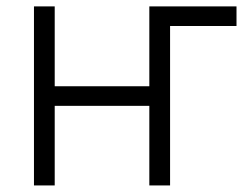

<svg xmlns="http://www.w3.org/2000/svg" viewBox="-20 -565 758 585"><path d="M700.6 -545.5V-485.8H498.2V0H435V-242.5H146.7V0H83.5V-545.5H146.7V-302.2H435V-545.5Z"/></svg>

Font: Inter Zeller Light
Style: Regular
Weight: 300
Designer: Rasmus Andersson; Joe Bland
Foundry: zeller
Version: Version 3.015;git-dec3a8cb1